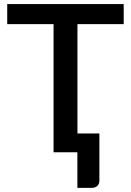

<svg xmlns="http://www.w3.org/2000/svg" viewBox="-20 -740 639 933"><path d="M581.1 -622.6H356.4V-91.3H462.9V139.2Q462.9 154.3 452.6 163.6Q442.9 172.9 425.3 172.9H356V0H240.2V-622.6H15.1V-720.2H581.1Z"/></svg>

Font: Lato-SemiBold
Style: Regular
Weight: 500
Designer: Lukasz Dziedzic with Adam Twardoch and Botio Nikoltchev
Foundry: tyPoland Lukasz Dziedzic
Version: ""